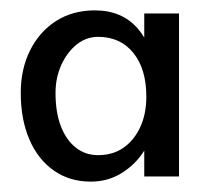

<svg xmlns="http://www.w3.org/2000/svg" viewBox="-20 -741 405 370"><path d="M20 -562Q20 -608 38 -644Q56 -680 88 -700.5Q120 -721 163 -721Q215 -721 245.5 -686Q276 -651 278 -592L258 -638V-715H325V-401H258V-474L278 -504Q274 -476 257.5 -450Q241 -424 214.5 -407.5Q188 -391 155 -391Q114 -391 83.5 -412.5Q53 -434 36.5 -472.5Q20 -511 20 -562ZM262 -555Q262 -608 237 -639Q212 -670 169 -670Q146 -670 127.5 -655Q109 -640 98 -615.5Q87 -591 87 -562Q87 -525 97 -498.5Q107 -472 125.5 -457Q144 -442 169 -442Q197 -442 217.5 -456Q238 -470 250 -495.5Q262 -521 262 -555Z"/></svg>

Font: Mach Light
Style: Regular
Weight: 300
Version: Version 1.002